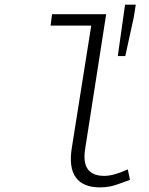

<svg xmlns="http://www.w3.org/2000/svg" viewBox="-20 -790 640 823"><path d="M484.9 -549.8 516.1 -770H562L553.2 -714.8L517.1 -549.8ZM408.2 13.2Q335.9 13.2 304.9 -29.5Q273.9 -72.3 288.1 -158.2L371.1 -680.2H196.8L203.1 -729H435.1L345.2 -152.8Q326.2 -36.1 426.8 -36.1Q467.8 -36.1 527.8 -64L537.1 -19Q477.5 3.9 451.7 9.3Q430.2 13.2 408.2 13.2Z"/></svg>

Font: Office Code Pro Light Italic
Style: Regular
Weight: 300
Italic angle: -9°
Designer: Nathan Rutzky & Paul D. Hunt
Foundry: Adobe Systems Incorporated
Version: Version 1.004;PS 001.004;hotconv 1.0.70;makeotf.lib2.5.58329